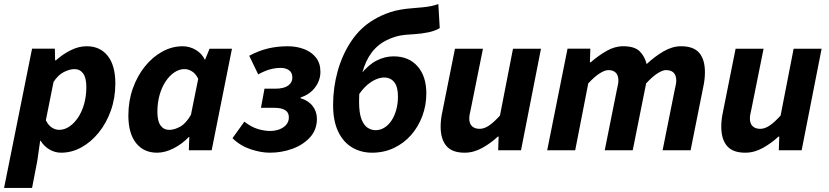

<svg xmlns="http://www.w3.org/2000/svg" viewBox="-43 -734 4050 938"><path d="M-23.1 184.1 113.6 -496.1H225L226.2 -439.3H230.2Q264.2 -469.7 303 -488.9Q341.9 -508.1 380.5 -508.1Q446 -508.1 483.2 -461.2Q520.5 -414.2 520.5 -326.2Q520.5 -255.6 498.6 -193.9Q476.7 -132.3 439.2 -86.1Q401.7 -39.8 354.4 -13.9Q307.2 12 255.6 12Q224.9 12 198.1 -4Q171.3 -20 155.2 -46.6H153.2L139.5 50.2L113.7 184.1ZM246 -99.7Q272.1 -99.7 295.8 -115.7Q319.6 -131.7 338.4 -159.8Q357.3 -187.9 368 -226.2Q378.8 -264.4 378.8 -308.7Q378.8 -354.2 363.1 -375.3Q347.4 -396.4 320.8 -396.4Q297.8 -396.4 269.4 -382.3Q241.1 -368.2 218.5 -333.7L181 -146.5Q192.7 -122.4 210 -111Q227.3 -99.7 246 -99.7Z M724.1 12Q659 12 621.5 -35.3Q584.1 -82.7 584.1 -169.8Q584.1 -240.8 606.1 -302.4Q628.1 -363.9 665.4 -410Q702.6 -456 750.1 -482Q797.6 -508 849.2 -508Q883 -508 912.9 -490.7Q942.8 -473.3 957.2 -443H959.2L980.7 -496H1090.2L991.1 0H879.6L881.8 -64.6H879.4Q845.9 -29.8 804.3 -8.9Q762.7 12 724.1 12ZM783.8 -99.5Q809 -99.5 837.5 -115.4Q866 -131.2 889.8 -173L925.3 -348.8Q913.2 -374.1 894.9 -385.3Q876.5 -396.5 858.6 -396.5Q832.6 -396.5 808.9 -380.5Q785.1 -364.6 766.3 -336.3Q747.4 -308 736.6 -269.9Q725.9 -231.8 725.9 -187.6Q725.9 -142 741.5 -120.8Q757 -99.5 783.8 -99.5Z M1275.1 12Q1231.7 12 1181.1 -4.9Q1130.4 -21.9 1092.8 -58.9L1150.8 -139.7Q1184.5 -113.4 1216.5 -103.8Q1248.5 -94.2 1276.6 -94.2Q1300.5 -94.2 1321.6 -102Q1342.7 -109.8 1355.4 -124.7Q1368.2 -139.6 1368.2 -160.7Q1368.2 -184.9 1350 -196.1Q1331.7 -207.3 1296.1 -207.3H1231.9L1249.2 -300.7H1301.5Q1343.3 -300.7 1364.3 -315.6Q1385.3 -330.6 1385.3 -354.4Q1385.3 -379.4 1369.2 -390.8Q1353 -402.3 1328.5 -402.3Q1302.4 -402.3 1276.4 -395.2Q1250.4 -388 1218.4 -370.6L1174.5 -461.6Q1221.9 -486.7 1267.1 -497.4Q1312.2 -508 1362.4 -508Q1405.6 -508 1442.1 -494.3Q1478.6 -480.5 1500.5 -452.9Q1522.4 -425.4 1522.4 -383.1Q1522.4 -342.4 1496.8 -307.5Q1471.2 -272.6 1425.6 -258V-254Q1463.6 -242.9 1484.4 -215.9Q1505.3 -189 1505.3 -153.4Q1505.3 -100.1 1471.8 -63.3Q1438.3 -26.4 1385.8 -7.2Q1333.2 12 1275.1 12Z M1774.8 12Q1720.6 12 1677.3 -13.6Q1634 -39.2 1609.2 -91.1Q1584.3 -143 1584.3 -221.1Q1584.3 -306.2 1606.9 -387.2Q1629.6 -468.1 1673.5 -533.5Q1717.5 -598.9 1781.4 -636.8Q1819.5 -660 1864.3 -674.7Q1909 -689.4 1974.3 -694.1Q2001.7 -696.4 2023.7 -698.5Q2045.6 -700.6 2064.1 -704.5Q2082.5 -708.4 2098.5 -714.2L2105.3 -596.9Q2083.8 -583.3 2050.7 -576.3Q2017.6 -569.4 1980.9 -567Q1933.1 -565 1905.7 -558.9Q1878.3 -552.8 1850.5 -539.7Q1804.6 -518.6 1773.7 -478.5Q1742.9 -438.4 1727 -378.3Q1711.2 -318.2 1711.2 -237.9Q1711.2 -182.6 1722.7 -152.4Q1734.2 -122.2 1752.6 -110.1Q1771 -98 1791.7 -98Q1815 -98 1834.9 -110.4Q1854.9 -122.7 1869.8 -145.2Q1884.7 -167.7 1892.9 -197.7Q1901.2 -227.8 1901.2 -262.5Q1901.2 -309.2 1883.4 -332.2Q1865.5 -355.3 1833.3 -355.3Q1815 -355.3 1794.2 -346.5Q1773.3 -337.7 1752 -319.8Q1730.7 -301.8 1710.4 -272.5L1717.9 -369Q1755.7 -416.8 1796.1 -437.7Q1836.6 -458.7 1879.8 -458.7Q1954 -458.7 1996.9 -410.1Q2039.8 -361.5 2039.8 -278Q2039.8 -219.2 2020.1 -166.7Q2000.5 -114.2 1965.2 -74.1Q1929.9 -34 1881.3 -11Q1832.7 12 1774.8 12Z M2226.8 12Q2165.8 12 2137.8 -21Q2109.7 -54 2109.7 -115.4Q2109.7 -132.4 2111.7 -150Q2113.7 -167.6 2117.7 -186L2179.7 -496H2316.4L2257.5 -203.4Q2254.5 -188.6 2252 -177.2Q2249.5 -165.8 2249.5 -155.9Q2249.5 -130.5 2262.8 -117.6Q2276 -104.6 2300.3 -104.6Q2322.5 -104.6 2346.1 -120.6Q2369.8 -136.6 2399.5 -169.4L2463.2 -496H2599.9L2502.4 0H2390.8L2393 -66.6H2389Q2355.8 -35.3 2313.6 -11.7Q2271.4 12 2226.8 12Z M2630.3 0 2729.6 -496.1H2841L2838.9 -429.7H2842.9Q2878.9 -461.2 2919.4 -484.7Q2959.8 -508.1 3001.2 -508.1Q3056.3 -508.1 3081.2 -484.2Q3106.1 -460.3 3116.2 -421Q3157.3 -459.4 3199.9 -483.8Q3242.5 -508.1 3283.9 -508.1Q3345.6 -508.1 3373.2 -475.6Q3400.9 -443.1 3400.9 -380.6Q3400.9 -364.2 3398.9 -346.4Q3397 -328.5 3392.9 -310L3330.9 0H3194.1L3252.8 -292.8Q3256.2 -308.4 3258.5 -319.3Q3260.8 -330.3 3260.8 -340.3Q3260.8 -365.9 3248.1 -378.7Q3235.5 -391.5 3210.7 -391.5Q3194.1 -391.5 3169.6 -376Q3145.1 -360.4 3113.6 -326.7L3048.2 0H2911.4L2970.1 -292.8Q2973.4 -308.4 2975.8 -319.3Q2978.1 -330.3 2978.1 -340.3Q2978.1 -365.9 2965.4 -378.7Q2952.8 -391.5 2929.6 -391.5Q2912.2 -391.5 2887.3 -376Q2862.4 -360.4 2830.9 -326.7L2767.1 0Z M3597.8 12Q3536.8 12 3508.8 -21Q3480.7 -54 3480.7 -115.4Q3480.7 -132.4 3482.7 -150Q3484.7 -167.6 3488.7 -186L3550.7 -496H3687.4L3628.5 -203.4Q3625.5 -188.6 3623 -177.2Q3620.5 -165.8 3620.5 -155.9Q3620.5 -130.5 3633.8 -117.6Q3647 -104.6 3671.3 -104.6Q3693.5 -104.6 3717.1 -120.6Q3740.8 -136.6 3770.5 -169.4L3834.2 -496H3970.9L3873.4 0H3761.8L3764 -66.6H3760Q3726.8 -35.3 3684.6 -11.7Q3642.4 12 3597.8 12Z"/></svg>

Font: Source Sans 3 VF
Style: Italic
Weight: 200
Italic angle: -11°
Designer: Paul D. Hunt
Foundry: Adobe Systems Incorporated
Version: Version 3.042;hotconv 1.0.118;makeotfexe 2.5.65603